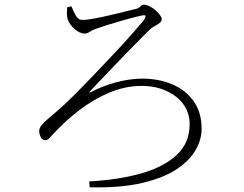

<svg xmlns="http://www.w3.org/2000/svg" viewBox="-20 -767 1040 818"><path d="M360 6Q486 -1 582.5 -28.5Q679 -56 733.5 -107.5Q788 -159 788 -238Q788 -286 761.5 -322.5Q735 -359 688.5 -380Q642 -401 583 -401Q514 -401 446 -372.5Q378 -344 316.5 -296.5Q255 -249 203 -192Q193 -181 187 -175.5Q181 -170 172 -170Q160 -170 153.5 -183Q147 -196 147 -209Q147 -222 158 -235Q169 -248 186 -262Q203 -276 220 -291Q251 -317 293 -359Q335 -401 381.5 -449.5Q428 -498 471 -544Q514 -590 546 -626.5Q578 -663 592 -680Q600 -692 600 -698.5Q600 -705 580 -700Q565 -697 539 -690Q513 -683 483.5 -674.5Q454 -666 428 -657.5Q402 -649 388 -644Q372 -638 361.5 -631Q351 -624 340 -624Q330 -624 318.5 -629.5Q307 -635 297 -644Q287 -653 279.5 -663.5Q272 -674 269 -683Q265 -694 265 -708.5Q265 -723 266 -736L284 -740Q293 -719 303 -700.5Q313 -682 332 -682Q344 -682 366.5 -685.5Q389 -689 416.5 -695Q444 -701 471 -707.5Q498 -714 520.5 -719.5Q543 -725 555 -728Q571 -731 577.5 -739Q584 -747 593 -747Q604 -747 617 -740.5Q630 -734 641.5 -724Q653 -714 661 -703.5Q669 -693 669 -686Q669 -676 660 -669Q651 -662 639 -656Q627 -650 617 -640Q601 -624 575 -598Q549 -572 518.5 -540.5Q488 -509 458.5 -478Q429 -447 404.5 -421.5Q380 -396 366 -381Q359 -374 360.5 -373Q362 -372 370 -376Q420 -402 477.5 -417Q535 -432 586 -432Q658 -432 715.5 -407Q773 -382 806 -334.5Q839 -287 839 -218Q839 -173 813.5 -128Q788 -83 732.5 -46Q677 -9 585.5 12.5Q494 34 362 31Z"/></svg>

Font: Noto Serif SC ExtraLight
Style: Regular
Weight: 200
Designer: Ryoko NISHIZUKA 西塚涼子 (kana & ideographs); Frank Grießhammer (Latin, Greek & Cyrillic); Wenlong ZHANG 张文龙 (bopomofo); San
Foundry: Adobe
Version: Version 2.002-H1;hotconv 1.1.0;makeotfexe 2.6.0